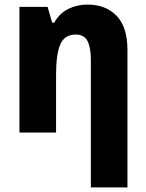

<svg xmlns="http://www.w3.org/2000/svg" viewBox="-20 -579 640 839"><path d="M377 240V-317Q377 -371 362.5 -399.5Q348 -428 311 -428Q262 -428 243.5 -385Q225 -342 225 -253V0H65V-549H188L208 -480H217Q240 -521 278.5 -540Q317 -559 362 -559Q442 -559 489.5 -510Q537 -461 537 -359V240Z"/></svg>

Font: Noto Sans SemiCondensed ExtraBold
Style: Regular
Weight: 800
Width: 4
Designer: Monotype Design Team
Foundry: Monotype Imaging Inc.
Version: Version 2.013; ttfautohint (v1.8.4.7-5d5b)